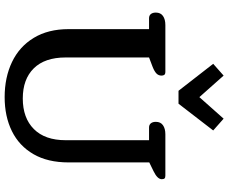

<svg xmlns="http://www.w3.org/2000/svg" viewBox="-100 -892 1006 847"><g transform="rotate(90 403.5 -469.0)"><path d="M438 -753H381L262 -906L314 -952L409 -845L504 -952L556 -906ZM109 -268V-623H61Q49 -623 42.5 -631Q36 -639 36 -653Q36 -674 51 -684.5Q66 -695 91 -695H297Q307 -695 310.5 -690.5Q314 -686 314 -678Q314 -665 305 -656Q296 -647 276 -639L234 -623V-255Q234 -163 282 -114.5Q330 -66 415 -66Q501 -66 550 -115Q599 -164 599 -255V-623H543Q531 -623 524.5 -631Q518 -639 518 -653Q518 -674 533 -684.5Q548 -695 573 -695H755Q764 -695 767.5 -691.5Q771 -688 771 -679Q771 -660 736 -643L697 -624V-268Q697 -176 660.5 -113Q624 -50 559 -18Q494 14 409 14Q322 14 254 -18.5Q186 -51 147.5 -114.5Q109 -178 109 -268Z"/></g></svg>

Font: Maitree Semibold
Style: Regular
Weight: 600
Designer: CadsonDemak Team
Foundry: CadsonDemak
Version: Version 1.010